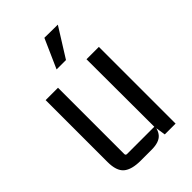

<svg xmlns="http://www.w3.org/2000/svg" viewBox="-210 -776 867 867"><g transform="rotate(-45 223.0 -343.0)"><path d="M229 7H160Q102 7 75.5 -15.5Q49 -38 49 -95V-490H128V-67Q128 -58 137 -58H311L310 -490H389V0H320L311 -58L317 -85Q317 -38 297 -15.5Q277 7 229 7ZM182 -553H242L329 -692L244 -693Z"/></g></svg>

Font: Gemunu Libre ExtraLight
Style: Regular
Weight: 400
Version: Version 1.100